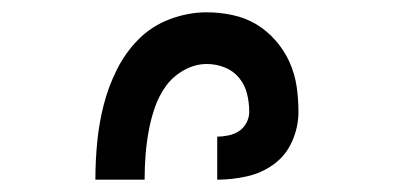

<svg xmlns="http://www.w3.org/2000/svg" viewBox="-20 -800 640 312"><path d="M333 -508V-578Q342 -578 351.5 -580Q361 -582 368.5 -587Q376 -592 380.5 -600.5Q385 -609 385 -618Q385 -633 381.5 -647.5Q378 -662 368.5 -673.5Q359 -685 345 -690.5Q331 -696 316 -696Q297 -696 279 -686Q261 -676 249.5 -660Q238 -644 231.5 -625Q225 -606 221.5 -586.5Q218 -567 216.5 -547.5Q215 -528 215 -508H135Q135 -539 138 -569.5Q141 -600 148.5 -629.5Q156 -659 170 -687Q184 -715 205.5 -736.5Q227 -758 256.5 -769Q286 -780 316 -780Q337 -780 358 -775.5Q379 -771 396.5 -760.5Q414 -750 428 -734Q442 -718 450.5 -699Q459 -680 462 -659.5Q465 -639 465 -618Q465 -594 455 -571Q445 -548 425.5 -533.5Q406 -519 381.5 -513.5Q357 -508 333 -508Z"/></svg>

Font: Iosevka Medium Extended
Style: Regular
Weight: 500
Width: 7
Monospace: yes
Designer: Belleve Invis
Foundry: Belleve Invis
Version: Version 32.5.0; ttfautohint (v1.8.4)